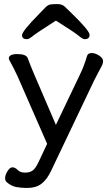

<svg xmlns="http://www.w3.org/2000/svg" viewBox="-20 -751 540 941"><path d="M254 -650Q157 -588 139.5 -573.5Q122 -559 112 -559Q88 -559 88 -578.5Q88 -598 171 -682Q191 -703 203 -715Q215 -727 226.5 -729Q238 -731 261.5 -731Q285 -731 298 -718Q311 -705 331 -686Q419 -601 419 -580Q419 -559 395 -559Q385 -559 366.5 -575Q348 -591 254 -650ZM23 -464Q23 -486 65.5 -486Q108 -486 116 -466Q124 -443 144 -395L254 -139L372 -386Q391 -424 407 -478Q412 -491 429.5 -491Q447 -491 466 -478.5Q485 -466 485 -453Q485 -440 479 -428.5Q473 -417 462 -396.5Q451 -376 442 -358L231 85Q211 128 184 149Q157 170 116 170H106Q87 170 61.5 166Q36 162 12 141Q5 134 5 121Q5 108 16.5 88.5Q28 69 41 69Q54 69 66.5 82Q79 95 103 95Q127 95 141 84Q155 73 169 43L211 -46L67 -375Q45 -422 34 -441Q23 -460 23 -464Z"/></svg>

Font: LXGW WenKai Medium
Style: Regular
Weight: 500
Designer: LXGW / Fontworks Inc.
Foundry: LXGW / Fontworks Inc.
Version: Version 1.501; October 10, 2024